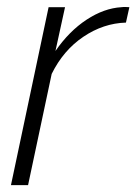

<svg xmlns="http://www.w3.org/2000/svg" viewBox="-20 -541 398 561"><path d="M122 -520H170L142 -392Q182 -450 233 -483.5Q284 -517 335 -520Q342 -521 348 -520.5Q354 -520 358 -520L348 -475Q282 -473 223.5 -433.5Q165 -394 131 -325L62 0H12Z"/></svg>

Font: Raleway Thin Light
Style: Italic
Weight: 300
Italic angle: -12°
Version: Version 4.026